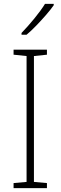

<svg xmlns="http://www.w3.org/2000/svg" viewBox="-20 -970 312 990"><path d="M222 0H50V-26L117 -32V-681L50 -688V-714H222V-688L155 -681V-32L222 -26ZM257 -943Q241 -920 217 -892.5Q193 -865 167 -838Q141 -811 117 -791H91V-800Q123 -833 157 -874.5Q191 -916 212 -950H257Z"/></svg>

Font: Noto Sans Sinhala SemiCondensed ExtraLight
Style: Regular
Weight: 200
Width: 4
Designer: Jelle Bosma - Monotype Design Team
Foundry: Monotype Imaging Inc.
Version: Version 2.006; ttfautohint (v1.8.4.7-5d5b)